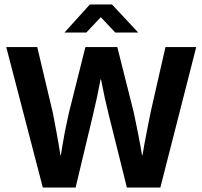

<svg xmlns="http://www.w3.org/2000/svg" viewBox="-20 -841 908 861"><path d="M383 -821H482L600 -695H497L432 -764L367 -695H269ZM147 -630 216 -339Q219 -326 223.5 -301Q228 -276 233.5 -247.5Q239 -219 243.5 -191Q248 -163 251 -145H253Q256 -164 260.5 -191.5Q265 -219 270.5 -247.5Q276 -276 281.5 -300.5Q287 -325 290 -339L363 -630H506L579 -340Q582 -327 587 -302Q592 -277 598 -248Q604 -219 609 -191Q614 -163 617 -145H619Q622 -164 627 -191.5Q632 -219 637.5 -247Q643 -275 648 -300.5Q653 -326 656 -340L722 -630H860L699 0H549L468 -325Q458 -365 449.5 -404Q441 -443 433 -485H431Q423 -443 415 -405Q407 -367 397 -326L319 0H172L8 -630Z"/></svg>

Font: Mukta Mahee
Style: Bold
Weight: 700
Designer: Shuchita Grover, Noopur Datye, Girish Dalvi, Yashodeep Gholap
Foundry: Ek Type
Version: Version 2.538;PS 1.000;hotconv 16.6.51;makeotf.lib2.5.65220;